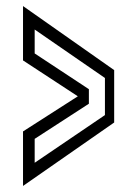

<svg xmlns="http://www.w3.org/2000/svg" viewBox="-20 -613 453 634"><path d="M56 1V-179L237 -295L56 -413.5V-593L357 -381.5V-208.5ZM94.5 -75.5 326.5 -233V-355.5L94.5 -515.5V-436.5L273.5 -318.5V-270.5L94.5 -154.5Z"/></svg>

Font: Tourney Thin
Style: Regular
Weight: 400
Version: Version 1.015